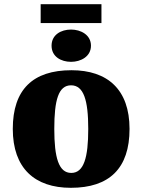

<svg xmlns="http://www.w3.org/2000/svg" viewBox="-20 -886 680 916"><path d="M464 -776V-866H174V-776ZM319 -591C365 -591 414 -616 414 -668C414 -720 365 -745 319 -745C271 -745 226 -720 226 -668C226 -616 271 -591 319 -591ZM318 10C502 10 598 -83 598 -271C598 -459 493 -551 321 -551C137 -551 41 -459 41 -271C41 -83 146 10 318 10ZM320 -61C260 -61 239 -134 239 -271C239 -409 259 -479 319 -479C379 -479 401 -409 401 -271C401 -134 380 -61 320 -61Z"/></svg>

Font: UArctic Serif Black
Style: Regular
Weight: 900
Designer: Customization by Puisto advertising & original work Monotype Design Team
Foundry: Monotype Imaging Inc.
Version: Version 2.004